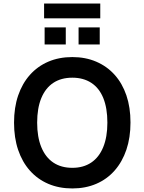

<svg xmlns="http://www.w3.org/2000/svg" viewBox="-20 -1050 812 1080"><path d="M387 10Q312 10 251.5 -16Q191 -42 148 -90.5Q105 -139 82 -207Q59 -275 59 -360Q59 -445 82 -512.5Q105 -580 148 -628.5Q191 -677 251.5 -703Q312 -729 387 -729Q461 -729 521.5 -703Q582 -677 625 -629Q668 -581 691 -513.5Q714 -446 714 -361Q714 -276 691 -208Q668 -140 625 -91Q582 -42 521.5 -16Q461 10 387 10ZM387 -106Q449 -106 493 -135.5Q537 -165 560.5 -222Q584 -279 584 -360Q584 -442 561 -498.5Q538 -555 493.5 -584Q449 -613 387 -613Q324 -613 280 -584Q236 -555 212.5 -498.5Q189 -442 189 -360Q189 -279 212.5 -222Q236 -165 280 -135.5Q324 -106 387 -106ZM228 -947V-1030H544V-947ZM231 -800V-896H350V-800ZM422 -800V-896H541V-800Z"/></svg>

Font: Nunitoga
Style: Bold
Weight: 700
Designer: Vernon Adams
Foundry: Vernon Adams
Version: Version 1.0